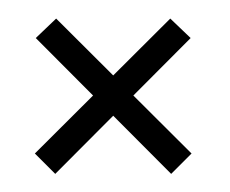

<svg xmlns="http://www.w3.org/2000/svg" viewBox="-20 -344 254 212"><path d="M169 -152 191.5 -174.5 42 -323.5 19.5 -302ZM41 -152 190.5 -302 168 -323.5 18.5 -174.5Z"/></svg>

Font: Anybody Expanded ExtraLight
Style: Regular
Weight: 250
Width: 7
Version: Version 1.113;gftools[0.9.25]